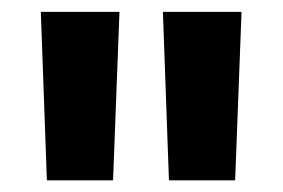

<svg xmlns="http://www.w3.org/2000/svg" viewBox="-20 -720 477 324"><path d="M59.1 -415.7 48.9 -700H181.6L170.8 -415.7ZM265.1 -415.7 254.9 -700H387.6L376.8 -415.7Z"/></svg>

Font: Montserrat Alternates Thin
Style: Regular
Weight: 100
Designer: Julieta Ulanovsky
Foundry: Julieta Ulanovsky
Version: Version 9.000